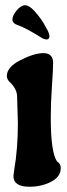

<svg xmlns="http://www.w3.org/2000/svg" viewBox="-20 -695 256 730"><path d="M45 -327Q45 -343 37.5 -357Q30 -371 18 -382Q6 -393 6 -406Q6 -440 58 -466.5Q110 -493 145.5 -493Q181 -493 182 -457Q182 -432 177.5 -367.5Q173 -303 173 -248Q173 -115 197 -81Q211 -73 211 -56Q211 -23 174.5 -4Q138 15 92 15Q31 15 31 -26Q31 -28 34 -49Q48 -129 48 -228ZM46 -600Q29 -606 27 -619Q27 -636 43.5 -655.5Q60 -675 75.5 -675Q91 -675 111 -653Q139 -622 154 -592Q168 -569 168 -557Q168 -545 157 -545Q150 -545 142 -549Q77 -590 46 -600Z"/></svg>

Font: Chicle
Style: Regular
Weight: 400
Designer: Angel Koziupa and Alejandro Paul
Foundry: Angel Koziupa and Alejandro Paul
Version: Version 1.000